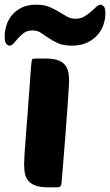

<svg xmlns="http://www.w3.org/2000/svg" viewBox="-61 -800 470 820"><path d="M144 0Q113 0 93.5 -6.5Q74 -13 62.5 -25Q51 -37 46.5 -54.5Q42 -72 42 -95Q42 -110 43.5 -137.5Q45 -165 49 -213.5Q53 -262 58.5 -336.5Q64 -411 72 -521Q74 -543 76.5 -546.5Q79 -550 93 -550H132Q163 -550 182.5 -544Q202 -538 213.5 -526Q225 -514 229.5 -497Q234 -480 234 -459Q234 -444 232 -414Q230 -384 226.5 -332.5Q223 -281 217 -204.5Q211 -128 202 -20Q201 -8 197 -4Q193 0 180 0ZM262 -720Q283 -720 299 -729.5Q315 -739 327.5 -750Q340 -761 350 -770.5Q360 -780 369 -780Q374 -780 381.5 -773.5Q389 -767 389 -741Q389 -718 380.5 -693.5Q372 -669 354.5 -649.5Q337 -630 310 -617.5Q283 -605 246 -605Q211 -605 188 -615Q165 -625 147 -637.5Q129 -650 113.5 -660Q98 -670 77 -670Q56 -670 42 -660Q28 -650 17 -637.5Q6 -625 -2.5 -615Q-11 -605 -21 -605Q-26 -605 -33.5 -612Q-41 -619 -41 -645Q-41 -667 -34 -690.5Q-27 -714 -11 -734Q5 -754 30.5 -767Q56 -780 94 -780Q127 -780 149.5 -770.5Q172 -761 190 -750Q208 -739 224.5 -729.5Q241 -720 262 -720Z"/></svg>

Font: PoetsenOne
Style: Regular
Weight: 400
Designer: Rodrigo Fuenzalida, Pablo Impallari
Foundry: Pablo Impallari, Rodrigo Fuenzalida
Version: Version 1.000; ttfautohint (v0.8) -G 200 -r 50